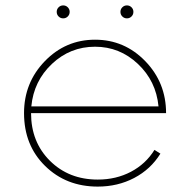

<svg xmlns="http://www.w3.org/2000/svg" viewBox="-20 -675 704 711"><path d="M197 -648Q204 -655 214 -655Q224 -655 231 -648Q238 -641 238 -631Q238 -621 231 -614Q224 -607 214 -607Q204 -607 197 -614Q190 -621 190 -631Q190 -641 197 -648ZM433 -648Q440 -655 450 -655Q460 -655 467 -648Q474 -641 474 -631Q474 -621 467 -614Q460 -607 450 -607Q440 -607 433 -614Q426 -621 426 -631Q426 -641 433 -648ZM69 -256Q69 -369 146 -448.5Q223 -528 332 -528Q441 -528 518 -448.5Q595 -369 595 -256H95Q95 -149 165 -79.5Q235 -10 342 -10Q410 -10 465 -39Q520 -68 552 -120L574 -106Q538 -48 477 -16Q416 16 342 16Q225 16 147 -60.5Q69 -137 69 -256ZM96 -281H567Q558 -375 490.5 -438.5Q423 -502 332 -502Q240 -502 172.5 -438.5Q105 -375 96 -281Z"/></svg>

Font: Spartan MB
Style: Regular
Weight: 250
Designer: Matt Bailey
Foundry: Matt Bailey
Version: Version 1.000